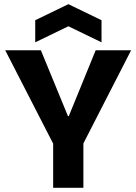

<svg xmlns="http://www.w3.org/2000/svg" viewBox="-20 -901 654 921"><path d="M235 0V-212L5 -660H176L306 -344H310L439 -660H609L380 -213V0ZM149 -698V-804L308 -881L467 -804V-698L308 -775Z"/></svg>

Font: Bricolage Grotesque 28pt
Style: Bold
Weight: 700
Designer: Mathieu Triay
Foundry: Atelier Triay
Version: Version 1.000;gftools[0.9.30]